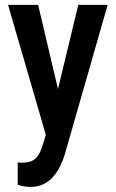

<svg xmlns="http://www.w3.org/2000/svg" viewBox="-20 -548 472 782"><path d="M185.5 -58.1 298.8 -528.3H418.5L244.1 80.1Q238.3 100.1 227.8 123Q217.3 146 200.9 166.7Q184.6 187.5 160.4 200.4Q136.2 213.4 103 213.4Q89.4 213.4 76.7 210.9Q64 208.5 52.2 205.1V113.3Q56.2 113.8 61 114.3Q65.9 114.7 69.8 114.7Q93.8 114.7 109.4 107.7Q125 100.6 135.3 85.2Q145.5 69.8 153.3 44.4ZM135.3 -528.3 228 -135.3 248 -7.8 169.9 12.2 12.7 -528.3Z"/></svg>

Font: Roboto Condensed Medium
Style: Regular
Weight: 500
Designer: Christian Robertson
Foundry: Google
Version: Version 3.0